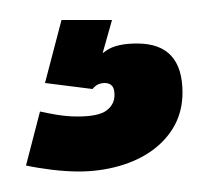

<svg xmlns="http://www.w3.org/2000/svg" viewBox="-20 -20 208 192"><path d="M58.5 151.5Q80 151.5 99.2 146Q118.5 140.5 132.8 130Q147 119.5 154.8 105Q162.5 90.5 162.5 72.5Q162.5 48 151.2 35.8Q140 23.5 117 23.5Q97 23.5 86.8 30.2Q76.5 37 70.5 45.5L72.5 69Q75.5 65.5 78.5 64.2Q81.5 63 84.5 63Q89.5 63 92 65.8Q94.5 68.5 94.5 75Q94.5 84.5 86.5 90.5Q78.5 96.5 57.5 96.5Q47.5 96.5 37 94.8Q26.5 93 20 91.5L6 145.5Q17.5 148 32.2 149.8Q47 151.5 58.5 151.5ZM72.5 69 92 0H41.5L25 63Z"/></svg>

Font: Anybody UltraCondensed
Style: Bold
Weight: 700
Width: 1
Version: Version 1.113;gftools[0.9.25]